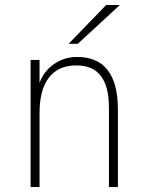

<svg xmlns="http://www.w3.org/2000/svg" viewBox="-20 -752 592 772"><path d="M103 0V-511H139V-419Q156.5 -466.5 197.8 -494.8Q239 -523 290 -523Q372 -523 413 -470Q454 -417 454 -312V0H418V-319Q418 -404.5 385.5 -446.8Q353 -489 287 -489Q214.5 -489 176.8 -440.2Q139 -391.5 139 -297V0ZM256 -576 407 -732H462L293 -576Z"/></svg>

Font: Overpass Thin
Style: Regular
Weight: 250
Designer: Delve Withrington, Dave Bailey, Thomas Jockin
Foundry: Delve Fonts LLC
Version: Version 4.000